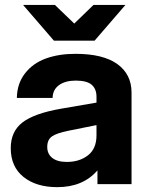

<svg xmlns="http://www.w3.org/2000/svg" viewBox="-20 -752 595 784"><path d="M377.9 0V-56.2Q318.8 12.2 213.9 12.2Q127.9 12.2 75.9 -29.5Q23.9 -71.3 23.9 -147Q23.9 -215.3 72 -252.2Q120.1 -289.1 229 -308.1L374 -333V-356.9Q374 -388.7 354.5 -405.8Q335 -422.9 289.1 -422.9Q246.6 -422.9 220.9 -404.3Q195.3 -385.7 194.8 -352.1H48.8Q49.8 -411.1 82.3 -452.6Q114.7 -494.1 167.5 -513.2Q220.2 -532.2 288.1 -532.2Q400.9 -532.2 459 -490.5Q517.1 -448.7 517.1 -374V0ZM74.2 -731.9H204.1L283.2 -655.8L361.8 -731.9H492.2L366.2 -585.9H200.2ZM172.9 -151.9Q172.9 -123.5 193.4 -107.2Q213.9 -90.8 252.9 -90.8Q304.7 -90.8 339.4 -117.9Q374 -145 374 -199.2V-241.2L257.8 -217.8Q211.9 -208.5 192.4 -195.1Q172.9 -181.6 172.9 -151.9Z"/></svg>

Font: Aspekta 400
Style: Bold
Weight: 700
Designer: Ivo Dolenc
Version: Version 2.000